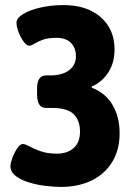

<svg xmlns="http://www.w3.org/2000/svg" viewBox="-20 -728 543 756"><path d="M220 8Q194 8 160 4Q126 0 94.5 -9.5Q63 -19 42 -35Q21 -51 21 -74Q21 -85 28.5 -105.5Q36 -126 47.5 -143.5Q59 -161 70 -161Q79 -161 96 -151.5Q113 -142 140 -132.5Q167 -123 204 -123Q245 -123 270 -145Q295 -167 295 -210Q295 -254 270 -278.5Q245 -303 186 -303H161Q126 -303 126 -356V-379Q126 -431 161 -431H177Q225 -431 252 -451.5Q279 -472 279 -506Q279 -539 259.5 -559Q240 -579 202 -579Q169 -579 148.5 -571.5Q128 -564 115.5 -556Q103 -548 95 -548Q85 -548 73.5 -563.5Q62 -579 53.5 -600.5Q45 -622 45 -639Q45 -657 71.5 -673Q98 -689 140.5 -698.5Q183 -708 230 -708Q322 -708 376.5 -660.5Q431 -613 431 -533Q431 -481 406.5 -443Q382 -405 341 -387V-383Q397 -361 424 -313.5Q451 -266 451 -204Q451 -138 422 -90.5Q393 -43 341 -17.5Q289 8 220 8Z"/></svg>

Font: Asap Semi Condensed ExtraBold
Style: Regular
Weight: 800
Width: 4
Designer: Pablo Cosgaya
Foundry: Omnibus-Type
Version: Version 3.001; ttfautohint (v1.8.4.7-5d5b)